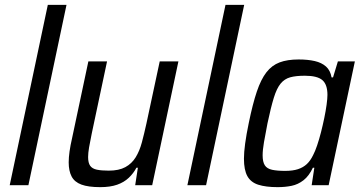

<svg xmlns="http://www.w3.org/2000/svg" viewBox="-20 -763 1490 791"><path d="M20 0 177 -743H254L97 0Z M393 8Q344 8 315.5 -2.5Q287 -13 275 -36Q263 -59 263 -94Q263 -114 266.5 -139Q270 -164 277 -194L344 -510H421L358 -213Q351 -180 347 -156Q343 -132 343 -116Q343 -92 351.5 -80Q360 -68 379 -64Q398 -60 428 -60Q470 -60 496.5 -74.5Q523 -89 539 -115Q555 -141 564.5 -176.5Q574 -212 583 -253L638 -510H715L607 0H537L548 -72H542Q530 -49 510.5 -30.5Q491 -12 462.5 -2Q434 8 393 8Z M752 0 909 -743H986L829 0Z M1124 8Q1075 8 1044 -2Q1013 -12 999 -37.5Q985 -63 985 -109Q985 -135 990 -172Q995 -209 1005 -257Q1021 -335 1038 -385.5Q1055 -436 1077.5 -465Q1100 -494 1132 -506Q1164 -518 1210 -518Q1248 -518 1276.5 -511.5Q1305 -505 1323 -489Q1341 -473 1346 -444H1352L1372 -510H1442L1334 0H1264L1275 -72H1269Q1253 -38 1230.5 -20.5Q1208 -3 1181.5 2.5Q1155 8 1124 8ZM1155 -59Q1186 -59 1207.5 -66Q1229 -73 1244 -87Q1259 -101 1270 -124Q1278 -139 1286.5 -164Q1295 -189 1302.5 -218.5Q1310 -248 1316 -277Q1322 -306 1325.5 -331.5Q1329 -357 1329 -372Q1329 -415 1308 -433Q1287 -451 1236 -451Q1199 -451 1175.5 -444.5Q1152 -438 1136 -418.5Q1120 -399 1108 -360Q1096 -321 1082 -255Q1073 -209 1067.5 -177Q1062 -145 1062 -123Q1062 -96 1071 -82Q1080 -68 1101 -63.5Q1122 -59 1155 -59Z"/></svg>

Font: Saira SemiCondensed
Style: Italic
Weight: 400
Width: 4
Italic angle: -12°
Designer: Hector Gatti with collaboration of the Omnibus-Type team
Foundry: Omnibus-Type
Version: Version 1.101